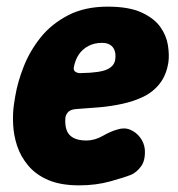

<svg xmlns="http://www.w3.org/2000/svg" viewBox="-20 -539 537 578"><path d="M218 19Q163 19 125.5 3Q88 -13 65 -40.5Q42 -68 31.5 -100Q21 -132 19.5 -165Q18 -198 22 -225L26 -250Q33 -292 51.5 -339Q70 -386 102.5 -426.5Q135 -467 185 -493Q235 -519 304 -519Q368 -519 406 -501.5Q444 -484 462.5 -458Q481 -432 485.5 -403Q490 -374 487 -352Q481 -313 461 -287.5Q441 -262 412 -248Q383 -234 348.5 -226.5Q314 -219 279.5 -216Q245 -213 213 -211Q194 -210 186.5 -203Q179 -196 177 -186Q175 -165 180 -149Q185 -133 200 -124.5Q215 -116 240 -116Q265 -116 289.5 -130Q314 -144 333 -149Q354 -156 372 -148.5Q390 -141 402 -125Q414 -109 416 -89Q418 -56 404.5 -38Q391 -20 375 -13Q355 -5 312 7Q269 19 218 19ZM225 -319Q282 -320 303.5 -330.5Q325 -341 327 -361Q329 -376 325 -387Q321 -398 311.5 -404Q302 -410 287 -410Q264 -410 246 -400.5Q228 -391 217 -374.5Q206 -358 202 -335Q201 -326 208.5 -322Q216 -318 225 -319Z"/></svg>

Font: Winky Sans
Style: Bold Italic
Weight: 700
Italic angle: -8.97852°
Designer: Simon Atzbach
Foundry: typofactur
Version: Version 1.205